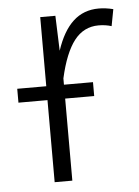

<svg xmlns="http://www.w3.org/2000/svg" viewBox="-44 -570 438 606"><g transform="rotate(-5 174.5 -267.0)"><path d="M337 -528 327 -475Q308 -481 286 -481Q239 -481 209 -442.5Q179 -404 161 -324V-304H253V-260H161V0H105V-260H13V-304H105V-523H153L157 -412Q177 -473 210 -503.5Q243 -534 291 -534Q313 -534 337 -528Z"/></g></svg>

Font: Fira Sans Condensed Light
Style: Regular
Weight: 300
Width: 3
Designer: bBox Type GmbH & Carrois Corporate GbR & Edenspiekermann AG
Foundry: bBox Type GmbH & Carrois Corporate GbR & Edenspiekermann AG
Version: Version 4.301